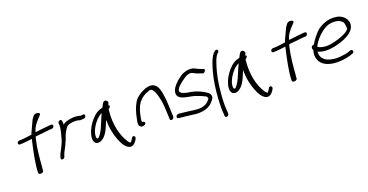

<svg xmlns="http://www.w3.org/2000/svg" viewBox="-36 -1566 5029 2626"><g transform="rotate(-20 2478.5 -253.0)"><path d="M164 -451H157C141 -451 126 -438 123 -424C120 -409 131 -397 145 -397H153C204 -397 258 -406 324 -413L315 -374C283 -234 250 -76 246 43V54C248 90 321 80 321 45L320 35C320 30 323 13 325 -13C333 -115 344 -255 371 -373C375 -391 379 -408 385 -425C420 -431 461 -433 503 -437C546 -442 592 -449 618 -449H627C642 -449 657 -460 661 -476C665 -492 657 -505 640 -505H631C614 -505 588 -501 588 -501C547 -497 469 -490 401 -481C401 -483 404 -483 404 -485V-486C427 -557 449 -583 499 -640L539 -682C571 -715 488 -738 458 -704L426 -661C421 -653 346 -490 346 -490C343 -483 342 -476 340 -469C282 -460 211 -451 164 -451Z M723 -336C719 -319 714 -306 710 -290L706 -272C704 -262 698 -254 697 -242C683 -211 669 -177 653 -147C638 -117 618 -85 609 -53L604 -34C601 -21 606 -6 623 -6C640 -6 653 -16 659 -30V-31L664 -49C678 -93 709 -138 730 -186V-187C742 -217 759 -247 768 -277C775 -298 782 -320 792 -336C803 -355 814 -373 826 -392C844 -417 867 -429 907 -434L927 -437C949 -441 975 -440 996 -437C1011 -435 1026 -424 1052 -427C1060 -427 1072 -428 1082 -430H1090C1126 -435 1131 -492 1096 -486H1089C1080 -484 1072 -484 1061 -482C1059 -482 1057 -483 1053 -484L1039 -488C1032 -490 1024 -491 1017 -492L992 -495C959 -498 927 -492 903 -489L874 -482H873C863 -479 852 -477 841 -472C822 -465 812 -457 800 -445C802 -466 802 -487 797 -505C790 -539 734 -516 742 -483C743 -474 743 -471 744 -461C745 -437 739 -405 732 -373C729 -360 726 -347 723 -336Z M1177 -232C1203 -291 1246 -349 1293 -387C1312 -400 1326 -411 1344 -419C1312 -356 1287 -283 1256 -218C1238 -178 1193 -107 1174 -110C1171 -110 1168 -111 1164 -114C1149 -136 1158 -187 1177 -232ZM1465 -486C1470 -502 1476 -515 1480 -527C1474 -543 1461 -568 1432 -560C1423 -558 1418 -554 1413 -549C1405 -537 1387 -506 1377 -484C1321 -472 1285 -452 1252 -422C1203 -378 1152 -312 1124 -242C1098 -177 1087 -112 1115 -75C1136 -48 1180 -42 1223 -73C1272 -103 1301 -156 1325 -208C1339 -241 1354 -274 1368 -309C1368 -252 1373 -197 1384 -143C1400 -60 1433 37 1477 96C1498 123 1522 140 1542 147C1592 162 1626 121 1645 94L1658 72C1680 34 1632 3 1611 52L1598 72C1590 83 1584 91 1577 96H1576V94H1572V93C1566 91 1555 81 1543 63C1467 -51 1429 -227 1447 -402C1447 -415 1448 -425 1451 -437C1469 -444 1497 -477 1465 -486Z M1859 -307C1888 -388 1954 -448 2033 -476H2035C2065 -488 2079 -493 2097 -481C2107 -474 2115 -461 2125 -443C2136 -422 2146 -396 2153 -366C2176 -280 2180 -230 2184 -120L2188 -24C2188 13 2244 -2 2246 -37L2242 -135C2239 -247 2235 -299 2221 -386C2211 -438 2197 -496 2151 -526C2106 -553 2060 -545 2009 -526C1957 -506 1915 -478 1879 -445C1831 -394 1803 -322 1782 -243L1768 -180C1759 -141 1749 -94 1770 -73C1779 -63 1789 -57 1804 -57H1814C1834 -57 1854 -70 1857 -85C1860 -100 1847 -113 1827 -113H1823C1813 -121 1817 -148 1824 -180L1838 -243C1844 -264 1850 -284 1859 -307Z M2839 -106C2844 -143 2825 -165 2802 -181C2794 -188 2782 -196 2769 -203C2721 -230 2661 -259 2592 -271L2531 -281C2503 -287 2468 -300 2455 -312C2442 -324 2436 -331 2441 -352C2444 -361 2449 -372 2458 -385C2466 -396 2491 -419 2530 -450C2569 -480 2599 -499 2616 -505C2644 -515 2666 -520 2687 -513L2718 -499C2742 -484 2774 -472 2807 -463L2825 -456C2841 -447 2859 -463 2867 -480C2873 -490 2875 -505 2856 -509L2836 -516C2824 -521 2812 -525 2800 -530C2776 -539 2758 -553 2730 -564H2729C2683 -577 2637 -571 2590 -554C2558 -543 2524 -519 2481 -484C2444 -449 2420 -422 2409 -404C2398 -386 2390 -369 2386 -354C2356 -225 2522 -230 2620 -202C2671 -186 2727 -162 2763 -143C2777 -133 2780 -126 2783 -107C2757 -64 2714 -29 2643 -21C2571 -13 2510 -31 2443 -37C2405 -40 2369 -46 2340 -48L2323 -50C2322 -50 2308 -46 2303 -42C2287 -32 2284 -14 2289 -3C2292 1 2296 4 2304 5L2320 8C2347 11 2383 16 2422 19C2467 23 2517 32 2564 36H2565C2682 40 2746 10 2794 -39C2810 -55 2832 -81 2839 -104Z M2919 211C2938 224 2964 205 2967 179L2966 166C2966 158 2965 139 2962 111C2957 34 2963 -63 2974 -165C2983 -268 3005 -380 3036 -480C3056 -544 3067 -577 3092 -619C3099 -631 3104 -636 3106 -638L3119 -648C3125 -653 3129 -660 3131 -668C3135 -685 3125 -696 3110 -696C3102 -696 3095 -693 3089 -688L3078 -679C3051 -657 3031 -617 3015 -580C3005 -558 2993 -526 2981 -485C2969 -445 2956 -398 2944 -342C2921 -234 2907 -84 2905 8C2902 58 2903 98 2905 127C2907 160 2910 172 2908 189C2908 190 2909 190 2909 191C2911 209 2914 208 2919 211Z M3170 -232C3196 -291 3239 -349 3286 -387C3305 -400 3319 -411 3337 -419C3305 -356 3280 -283 3249 -218C3231 -178 3186 -107 3167 -110C3164 -110 3161 -111 3157 -114C3142 -136 3151 -187 3170 -232ZM3458 -486C3463 -502 3469 -515 3473 -527C3467 -543 3454 -568 3425 -560C3416 -558 3411 -554 3406 -549C3398 -537 3380 -506 3370 -484C3314 -472 3278 -452 3245 -422C3196 -378 3145 -312 3117 -242C3091 -177 3080 -112 3108 -75C3129 -48 3173 -42 3216 -73C3265 -103 3294 -156 3318 -208C3332 -241 3347 -274 3361 -309C3361 -252 3366 -197 3377 -143C3393 -60 3426 37 3470 96C3491 123 3515 140 3535 147C3585 162 3619 121 3638 94L3651 72C3673 34 3625 3 3604 52L3591 72C3583 83 3577 91 3570 96H3569V94H3565V93C3559 91 3548 81 3536 63C3460 -51 3422 -227 3440 -402C3440 -415 3441 -425 3444 -437C3462 -444 3490 -477 3458 -486Z M3854 -451H3847C3831 -451 3816 -438 3813 -424C3810 -409 3821 -397 3835 -397H3843C3894 -397 3948 -406 4014 -413L4005 -374C3973 -234 3940 -76 3936 43V54C3938 90 4011 80 4011 45L4010 35C4010 30 4013 13 4015 -13C4023 -115 4034 -255 4061 -373C4065 -391 4069 -408 4075 -425C4110 -431 4151 -433 4193 -437C4236 -442 4282 -449 4308 -449H4317C4332 -449 4347 -460 4351 -476C4355 -492 4347 -505 4330 -505H4321C4304 -505 4278 -501 4278 -501C4237 -497 4159 -490 4091 -481C4091 -483 4094 -483 4094 -485V-486C4117 -557 4139 -583 4189 -640L4229 -682C4261 -715 4178 -738 4148 -704L4116 -661C4111 -653 4036 -490 4036 -490C4033 -483 4032 -476 4030 -469C3972 -460 3901 -451 3854 -451Z M4357 -292C4341 -269 4351 -250 4358 -239C4341 -184 4343 -148 4356 -107C4383 -19 4488 45 4675 29C4731 24 4769 16 4799 6L4841 -8C4879 -17 4867 -70 4834 -61H4833L4791 -46C4766 -38 4728 -32 4678 -27C4580 -18 4501 -39 4457 -71C4419 -102 4398 -142 4405 -199C4430 -184 4464 -175 4515 -172C4600 -168 4680 -189 4743 -209C4820 -235 4894 -272 4935 -330V-331C4975 -394 4954 -452 4929 -486C4906 -516 4875 -544 4815 -555C4691 -576 4599 -531 4527 -479C4478 -434 4425 -368 4389 -304C4373 -304 4361 -296 4357 -292ZM4423 -262 4425 -264C4454 -329 4517 -399 4576 -443C4622 -476 4661 -499 4722 -503C4808 -510 4854 -480 4879 -448C4885 -439 4900 -341 4888 -347C4871 -325 4839 -306 4808 -292V-291H4807C4754 -267 4693 -249 4626 -235C4539 -217 4458 -234 4423 -262Z"/></g></svg>

Font: Stray Cat
Style: BdExtObl
Weight: 700
Version: Version 1.0